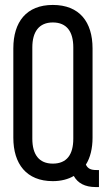

<svg xmlns="http://www.w3.org/2000/svg" viewBox="-20 -727 432 778"><path d="M194 -707C87 -707 34 -638 34 -531V-169C34 -63 87 7 194 7C228 7 257 -1 279 -14C295 15 324 31 368 31H381V-38H371C349 -38 336 -43 328 -60C346 -88 355 -126 355 -169V-531C355 -638 302 -707 194 -707ZM194 -636C251 -636 277 -598 277 -535V-165C277 -101 251 -64 194 -64C138 -64 111 -101 111 -165V-535C111 -598 138 -636 194 -636Z"/></svg>

Font: VL Bebas Neue Regular
Style: Regular
Weight: 400
Designer: Ryoichi Tsunekawa
Foundry: Ryoichi Tsunekawa
Version: Version 001.003